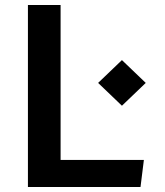

<svg xmlns="http://www.w3.org/2000/svg" viewBox="-20 -750 660 770"><path d="M92 0H543.5L557 -108.5H223V-730H92ZM469 -326 564.5 -417.5 469 -509 373.5 -417.5Z"/></svg>

Font: Monaspace Krypton SemiBold
Style: Regular
Weight: 600
Designer: Riley Cran & the Lettermatic Team
Foundry: Lettermatic
Version: Version 1.200 (Monaspace Krypton)